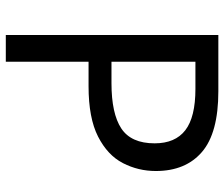

<svg xmlns="http://www.w3.org/2000/svg" viewBox="-74 -680 754 645"><g transform="rotate(90 302.5 -357.0)"><path d="M286 -714Q426 -714 490 -659Q554 -604 554 -504Q554 -445 527.5 -393.5Q501 -342 438.5 -310Q376 -278 269 -278H187V0H97V-714ZM278 -637H187V-355H259Q361 -355 411 -388Q461 -421 461 -500Q461 -569 417 -603Q373 -637 278 -637Z"/></g></svg>

Font: Noto Sans Modi
Style: Regular
Weight: 400
Designer: Monotype Design Team
Foundry: Monotype Imaging Inc.
Version: Version 2.003; ttfautohint (v1.8.4.7-5d5b)